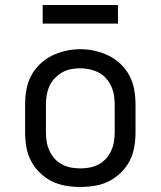

<svg xmlns="http://www.w3.org/2000/svg" viewBox="-20 -737 640 765"><path d="M300 8Q271 8 241.5 3Q212 -2 186 -15Q160 -28 138.5 -49Q117 -70 103.5 -96Q90 -122 85 -151.5Q80 -181 80 -210V-320Q80 -349 85 -378.5Q90 -408 103.5 -434Q117 -460 138.5 -481Q160 -502 186.5 -515Q213 -528 242 -534.5Q271 -541 300 -541Q329 -541 358 -534.5Q387 -528 413.5 -515Q440 -502 461.5 -481Q483 -460 496.5 -434Q510 -408 515 -378.5Q520 -349 520 -320V-210Q520 -181 515 -151.5Q510 -122 496.5 -96Q483 -70 461.5 -49Q440 -28 414 -15Q388 -2 358.5 3Q329 8 300 8ZM300 -66Q319 -66 337.5 -69.5Q356 -73 373 -82Q390 -91 402.5 -105Q415 -119 423 -136.5Q431 -154 434 -172.5Q437 -191 437 -210V-320Q437 -339 434 -358Q431 -377 423 -394Q415 -411 402 -425.5Q389 -440 372 -448.5Q355 -457 336 -461Q317 -465 298 -465Q279 -465 260.5 -461Q242 -457 226 -447.5Q210 -438 197 -424Q184 -410 176.5 -393Q169 -376 166 -357.5Q163 -339 163 -320V-210Q163 -191 166 -172.5Q169 -154 177 -136.5Q185 -119 197.5 -105Q210 -91 227 -82Q244 -73 262.5 -69.5Q281 -66 300 -66ZM150 -643V-717H450V-643Z"/></svg>

Font: Iosevka Curly Extended
Style: Regular
Weight: 400
Width: 7
Monospace: yes
Designer: Belleve Invis
Foundry: Belleve Invis
Version: Version 11.1.0; ttfautohint (v1.8.3)